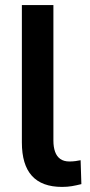

<svg xmlns="http://www.w3.org/2000/svg" viewBox="-20 -725 352 755"><path d="M224 10Q145 10 105.5 -33.5Q66 -77 66 -165V-705H190V-172Q190 -147 196.5 -128.5Q203 -110 217 -100Q231 -90 253 -90Q265 -90 276.5 -91.5Q288 -93 297 -95L300 -1Q280 4 262.5 7Q245 10 224 10Z"/></svg>

Font: Nunito Sans 10pt SemiCondensed
Style: Bold
Weight: 700
Width: 4
Designer: Vernon Adams
Foundry: Vernon Adams
Version: Version 3.101;gftools[0.9.27]